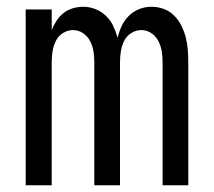

<svg xmlns="http://www.w3.org/2000/svg" viewBox="-20 -548 634 568"><path d="M56 0V-520H133V-459Q139 -474 147.5 -487Q156 -500 168 -509.5Q180 -519 195.5 -523.5Q211 -528 226 -528Q245 -528 262.5 -521Q280 -514 293.5 -501Q307 -488 315 -471Q323 -454 328 -436Q332 -454 340 -471Q348 -488 361 -501Q374 -514 391.5 -521Q409 -528 428 -528Q447 -528 464.5 -521.5Q482 -515 495 -502Q508 -489 516.5 -472Q525 -455 529.5 -437.5Q534 -420 535.5 -401.5Q537 -383 537 -364V0H461V-364Q461 -380 458.5 -396Q456 -412 448.5 -426.5Q441 -441 427.5 -450Q414 -459 398 -459Q382 -459 368 -450Q354 -441 347 -426.5Q340 -412 337.5 -396Q335 -380 335 -364V0H259V-364Q259 -380 256.5 -396Q254 -412 246.5 -426.5Q239 -441 225.5 -450Q212 -459 196 -459Q180 -459 166 -450Q152 -441 145 -426.5Q138 -412 135.5 -396Q133 -380 133 -364V0Z"/></svg>

Font: Iosevka QP
Style: Regular
Weight: 400
Designer: Belleve Invis
Foundry: Belleve Invis
Version: Version 20.0.0; ttfautohint (v1.8.4)